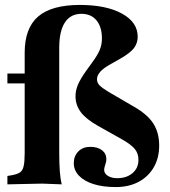

<svg xmlns="http://www.w3.org/2000/svg" viewBox="-20 -744 690 778"><path d="M449 14Q397 14 359 2Q321 -10 300 -32Q279 -54 279 -83Q279 -112 297.5 -130.5Q316 -149 346 -149Q375 -149 393 -135.5Q411 -122 411 -99Q411 -94 410 -88.5Q409 -83 406 -75Q402 -63 402 -56Q402 -41 417 -31.5Q432 -22 455 -22Q493 -22 517 -42.5Q541 -63 541 -96Q541 -122 526.5 -140Q512 -158 475 -179L377 -234Q329 -261 307.5 -289.5Q286 -318 286 -354Q286 -377 295.5 -400Q305 -423 329 -457L353 -490Q375 -520 384 -541.5Q393 -563 393 -588Q393 -635 371 -661.5Q349 -688 310 -688Q266 -688 243 -653Q220 -618 220 -550V-124Q220 -80 222.5 -48.5Q225 -17 230 3L151 0L10 3V-31L28 -34Q50 -38 61 -45.5Q72 -53 76 -71.5Q80 -90 80 -124V-530Q80 -630 134.5 -677Q189 -724 304 -724Q410 -724 474 -689Q538 -654 538 -595Q538 -570 523.5 -550Q509 -530 467 -506L430 -485Q399 -468 386 -453Q373 -438 373 -423Q373 -409 383 -398.5Q393 -388 421 -371L524 -311Q578 -280 601.5 -243Q625 -206 625 -154Q625 -104 603 -66Q581 -28 541.5 -7Q502 14 449 14ZM10 -406V-446H119V-406Z"/></svg>

Font: Baskervville SC
Style: Regular
Weight: 400
Designer: Alexis Faudot, Rémi Forte, Morgane Pierson, Rafael Ribas, Tanguy Vanlaeys, Rosalie Wagner, Thomas Huot-Marchand
Foundry: ANRT
Version: Version 1.100